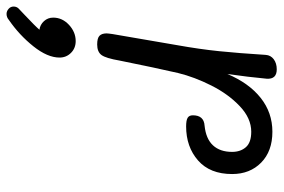

<svg xmlns="http://www.w3.org/2000/svg" viewBox="-186 -410 845 572"><g transform="rotate(90 236.0 -124.5)"><path d="M469 -394Q469 -328 428.5 -292.5Q388 -257 327 -257Q309 -257 301.5 -261.5Q294 -266 294 -277Q294 -310 325 -312Q364 -316 383.5 -337Q403 -358 403 -394Q403 -419 389 -435Q375 -451 343 -451Q303 -451 267 -417Q231 -383 205.5 -332.5Q180 -282 168 -233Q153 -168 131 -59Q124 -18 114.5 -5Q105 8 83 8Q64 8 57 1Q50 -6 50 -20Q50 -24 52 -38L85 -230Q97 -297 103 -355.5Q109 -414 114 -494Q115 -509 127 -518Q139 -527 157 -527Q187 -527 185 -497Q180 -443 171 -380Q198 -444 242 -479Q286 -514 343 -514Q401 -514 435 -480.5Q469 -447 469 -394ZM122 120Q122 156 88.5 198Q55 240 10 271Q2 278 -8 278Q-16 278 -23 272Q-30 266 -30 257Q-30 248 -24 242L-5 224Q29 192 39 180Q24 178 13.5 166.5Q3 155 3 139Q3 112 24.5 92Q46 72 73 72Q94 72 108 86Q122 100 122 120Z"/></g></svg>

Font: Mali
Style: Italic
Weight: 400
Italic angle: -10°
Version: Version 1.000; ttfautohint (v1.6)